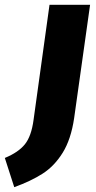

<svg xmlns="http://www.w3.org/2000/svg" viewBox="-125 -552 398 795"><path d="M-105 102Q-49 79 -22 45.5Q5 12 14 -56L80 -532H248L182 -63Q169 25 134.5 80.5Q100 136 51.5 167Q3 198 -66 223Z"/></svg>

Font: Fira Sans Condensed ExtraBold
Style: Italic
Weight: 800
Width: 3
Italic angle: -8°
Designer: bBox Type GmbH & Carrois Corporate GbR & Edenspiekermann AG
Foundry: bBox Type GmbH & Carrois Corporate GbR & Edenspiekermann AG
Version: Version 4.301